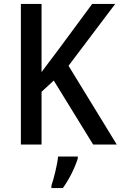

<svg xmlns="http://www.w3.org/2000/svg" viewBox="-20 -734 613 975"><path d="M573 0 328 -400 565 -714H448L276 -481C244 -438 215 -401 191 -368V-714H86V0H191V-268L253 -325L453 0ZM375 71V61H275C271 103 253 174 241 209V221H299C332 177 362 113 375 71Z"/></svg>

Font: Noto Sans Arabic UI SmCn Md
Style: Regular
Weight: 500
Width: 4
Designer: Monotype Design Team, Nadine Chahine and Nizar Qandah
Foundry: Monotype Imaging Inc.
Version: Version 2.010